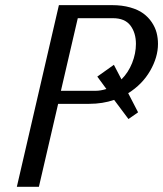

<svg xmlns="http://www.w3.org/2000/svg" viewBox="-20 -720 629 740"><path d="M279.8 -649.9 214.8 -370.1H350.1Q367.2 -370.1 390.1 -377L355 -424.8L418.9 -470.2L448.2 -414.1Q474.6 -440.4 489.3 -477.3Q503.9 -514.2 503.9 -550.8Q503.9 -593.3 482.7 -621.6Q461.4 -649.9 415 -649.9ZM419.9 -335Q375.5 -319.8 324.2 -319.8H204.1L129.9 0H44.9L207 -700.2H412.1Q450.7 -700.2 481.7 -691.4Q512.7 -682.6 532.2 -668.2Q551.8 -653.8 564.9 -634.3Q578.1 -614.7 583.5 -594Q588.9 -573.2 588.9 -550.8Q588.9 -499.5 558.6 -447Q528.3 -394.5 474.1 -360.8L512.2 -287.1L475.1 -261.2Z"/></svg>

Font: Pfennig
Style: Italic
Weight: 500
Italic angle: -13°
Version: Version 20120410 ; ttfautohint (v0.8)